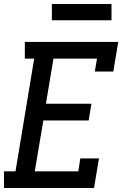

<svg xmlns="http://www.w3.org/2000/svg" viewBox="-21 -946 641 966"><path d="M-1 0V-84H57L151 -651H104V-735H574L549 -586H456L467 -651H248L210 -424H439L425 -340H197L154 -84H373L383 -149H477L452 0ZM540 -844H240V-926H540Z"/></svg>

Font: Iosevka Curly Slab MdEx
Style: Italic
Weight: 500
Width: 7
Italic angle: -9°
Monospace: yes
Designer: Belleve Invis
Foundry: Belleve Invis
Version: Version 11.0.0; ttfautohint (v1.8.3)